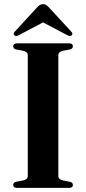

<svg xmlns="http://www.w3.org/2000/svg" viewBox="-20 -910 417 930"><path d="M262.5 -58Q262.5 -41 285 -36L319 -29.5Q333 -26 333 -14Q333 0 314.5 0H62.5Q44 0 44 -14Q44 -26 58 -29.5L92 -36Q114.5 -41 114.5 -58V-642Q114.5 -659 92 -664L58 -670.5Q44 -674 44 -686Q44 -700 62.5 -700H314.5Q333 -700 333 -686Q333 -674 319 -670.5L285 -664Q262.5 -659 262.5 -642ZM72.5 -740.5Q58 -732 50 -738.5Q41 -746 52 -757L157.5 -872Q165.5 -880.5 172.2 -885.2Q179 -890 188.5 -890Q198 -890 204.5 -885.2Q211 -880.5 219 -872L325 -757Q335.5 -746 326.5 -738.5Q319 -732 304.5 -740.5L188.5 -801.5Z"/></svg>

Font: Fraunces 72pt S000 SemiBold
Style: Regular
Weight: 600
Version: Version 1.000; ttfautohint (v1.8.3)